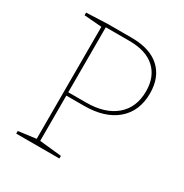

<svg xmlns="http://www.w3.org/2000/svg" viewBox="-161 -818 904 944"><g transform="rotate(30 290.5 -346.0)"><path d="M181 -285V-28L306 -15V0H61V-15L161 -28V-664L61 -672V-687L182 -692H317Q421 -692 476.5 -641.5Q532 -591 532 -500Q532 -399 465.5 -342Q399 -285 280 -285ZM181 -673V-304H281Q389 -304 449.5 -355.5Q510 -407 510 -499Q510 -581 460 -627Q410 -673 315 -673Z"/></g></svg>

Font: Bitter Pro Thin
Style: Regular
Weight: 250
Designer: Sol Matas, and Bitter project Authors
Foundry: Sol Matas
Version: Version 1.010